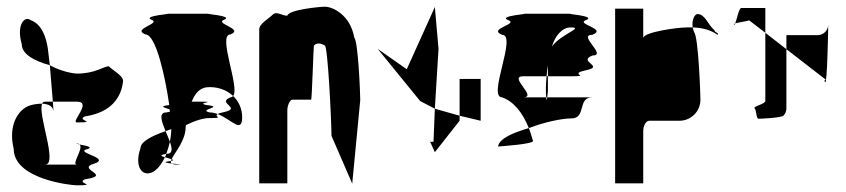

<svg xmlns="http://www.w3.org/2000/svg" viewBox="-20 -736 2528 574"><path d="M21 -291C21 -201 190 -182 210 -182C275 -182 206 -188 234 -200C314 -212 219 -227 253 -244C320 -262 216 -276 234 -288C268 -296 232 -301 218 -304C231 -292 192 -244 210 -244H115C154 -244 92 -394 106 -426C96 -426 84 -425 70 -421C33 -409 4 -360 21 -291ZM45 -604C45 -574 82 -554 129 -541L123 -591C118 -623 106 -664 71 -676C55 -689 28 -664 45 -604ZM106 -426C129 -425 138 -416 140 -404L138 -432H115C110 -432 108 -430 106 -426ZM129 -541 138 -432H210C257 -432 190 -370 210 -370C275 -370 206 -376 234 -388C314 -400 343 -446 348 -494C348 -510 318 -525 305 -538C289 -537 264 -516 210 -516C200 -516 163 -522 129 -541ZM218 -304C216 -306 213 -307 210 -307C205 -307 211 -306 218 -304Z M400 -293C382 -242 402 -208 433 -220C448 -226 462 -243 473 -266C462 -269 455 -272 477 -276C481 -287 485 -299 488 -312C484 -322 480 -333 475 -344C432 -329 400 -312 400 -293ZM415 -633C446 -633 474 -507 486 -422C451 -418 475 -414 487 -409C487 -407 488 -404 488 -402C486 -401 482 -401 478 -400C453 -400 463 -373 475 -344C481 -346 486 -348 492 -350C492 -337 490 -324 488 -312C495 -292 497 -276 478 -276H477C476 -272 475 -269 473 -266C479 -264 488 -262 493 -260C502 -280 535 -315 535 -356C535 -358 536 -360 536 -362C562 -375 587 -383 606 -383C654 -383 617 -387 631 -395C623 -398 614 -400 606 -400C570 -409 655 -416 597 -422C563 -429 635 -432 580 -432H553C563 -456 576 -472 597 -475C628 -478 657 -468 677 -449C698 -475 629 -633 669 -633C711 -650 620 -665 650 -677C681 -689 582 -695 606 -695H478C503 -695 403 -689 433 -677C463 -665 372 -650 415 -633ZM486 -254C464 -251 478 -249 494 -247C491 -249 490 -252 491 -255C490 -255 488 -254 486 -254ZM491 -255C501 -257 499 -258 493 -260C492 -258 491 -257 491 -255ZM494 -247C497 -245 501 -244 509 -244C532 -244 512 -245 494 -247ZM631 -395C672 -379 704 -335 704 -386C704 -410 694 -433 677 -449C675 -447 672 -445 669 -445C626 -428 705 -413 650 -401C640 -399 634 -397 631 -395Z M755 -188H839V-406C839 -421 847 -438 854 -438H910C913 -438 917 -607 919 -600C926 -608 937 -608 951 -600C960 -600 971 -372 971 -330L1033 -187L1057 -437C1057 -454 1051 -612 1039 -624C1027 -692 974 -716 951 -716C937 -716 842 -707 839 -689C822 -689 807 -704 795 -692C783 -680 755 -665 755 -648Z M1109 -590 1236 -434 1280 -411 1291 -590 1280 -715 1196 -529ZM1266 -312 1280 -281 1354 -375V-390L1280 -411L1276 -312ZM1354 -390 1417 -375V-500H1354Z M1469 -298ZM1469 -298C1483 -299 1583 -306 1573 -316C1569 -329 1566 -341 1561 -353C1512 -339 1472 -321 1469 -298ZM1481 -445C1517 -432 1543 -398 1561 -353C1610 -372 1662 -382 1688 -382C1734 -382 1705 -445 1751 -445H1616C1615 -437 1614 -433 1613 -445H1544C1589 -445 1498 -508 1544 -508H1614C1615 -519 1616 -530 1618 -541V-508H1688C1751 -508 1675 -514 1732 -526C1790 -538 1705 -552 1751 -570C1797 -570 1705 -632 1751 -632C1797 -650 1699 -664 1732 -676C1766 -689 1660 -695 1688 -695H1544C1572 -695 1466 -689 1499 -676C1533 -664 1436 -650 1481 -632C1527 -632 1436 -445 1481 -445ZM1612 -474C1612 -460 1612 -451 1613 -445H1616C1617 -453 1618 -464 1618 -464V-508H1614C1613 -496 1612 -485 1612 -474ZM1630 -597C1640 -630 1661 -654 1686 -654C1728 -654 1658 -635 1630 -597Z M1819 -188H1903V-344C1903 -360 1911 -375 1921 -375H2011C2046 -375 2074 -403 2074 -438C2074 -454 2068 -627 2055 -640C2053 -645 2052 -650 2051 -654H2033C2005 -654 1903 -640 1903 -622V-710H1819ZM2051 -654C2079 -653 2104 -647 2125 -632C2131 -638 2116 -638 2116 -646C2097 -660 2089 -694 2065 -694C2058 -694 2047 -678 2051 -654Z M2174 -662C2175 -661 2177 -663 2178 -666C2175 -665 2173 -663 2174 -662ZM2178 -666C2186 -669 2205 -671 2220 -675L2268 -638V-712H2196C2189 -712 2183 -678 2178 -666ZM2196 -694ZM2236 -412C2242 -406 2240 -381 2248 -381C2257 -381 2315 -384 2322 -390C2328 -396 2331 -404 2331 -412V-589L2268 -638V-434C2268 -425 2230 -418 2236 -412ZM2331 -589 2446 -500C2454 -500 2440 -497 2447 -490C2453 -484 2456 -647 2456 -661C2455 -644 2441 -631 2425 -631H2331ZM2456 -661C2456 -661 2456 -662 2456 -662C2456 -662 2456 -662 2456 -662Z"/></svg>

Font: bitstorm
Style: ulcn
Weight: 400
Version: Version 0.2